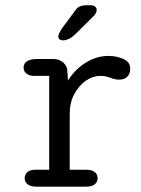

<svg xmlns="http://www.w3.org/2000/svg" viewBox="-20 -696 526 716"><path d="M240 -63H301.5Q323 -63 333.5 -54.2Q344 -45.5 344 -31.5Q344 -17.5 333.5 -8.8Q323 0 301.5 0H115Q93.5 0 82.8 -8.8Q72 -17.5 72 -31.5Q72 -45.5 82.2 -54.2Q92.5 -63 110.5 -63H163.5V-413H108Q89.5 -413 78.8 -421.5Q68 -430 68 -444.5Q68 -459.5 81.2 -467.8Q94.5 -476 118.5 -476H178Q197.5 -476 211.2 -466.5Q225 -457 230.5 -440L233.5 -395.5Q259 -437 299.5 -462.2Q340 -487.5 385 -487.5Q414.5 -487.5 440 -476.2Q465.5 -465 465.5 -440.5Q465.5 -420.5 454.5 -409.8Q443.5 -399 425 -399Q415 -399 407 -401Q399 -403 390.5 -406.5Q382 -409.5 374.2 -411.2Q366.5 -413 352.5 -413Q326.5 -413 300.5 -395.2Q274.5 -377.5 257.2 -345.5Q240 -313.5 240 -271ZM215 -545.5Q209.5 -545.5 203.5 -548.5Q197.5 -551.5 197.5 -559.5Q197.5 -570 212 -591.5L253 -646.5Q264.5 -665 275 -670.8Q285.5 -676.5 305.5 -676.5H317Q327.5 -676.5 334 -671.8Q340.5 -667 340.5 -658.5Q340.5 -646.5 326.5 -633.5L260 -567.5Q247 -555.5 235.8 -550.5Q224.5 -545.5 215 -545.5Z"/></svg>

Font: Sono
Style: Regular
Weight: 400
Designer: Tyler Finck
Foundry: Tyler Finck
Version: Version 2.112